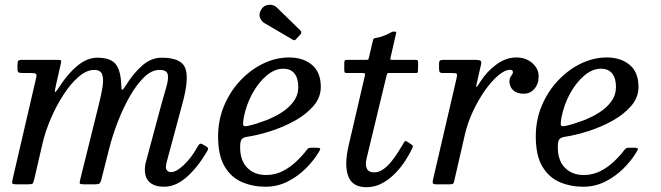

<svg xmlns="http://www.w3.org/2000/svg" viewBox="-20 -770 2760 802"><path d="M72 -520H215Q231 -520 234 -518.5Q237 -517 234 -503.5L214 -415.5Q208.5 -391.5 209.5 -386Q210.5 -380.5 230 -410.5Q264 -463 304.2 -496Q344.5 -529 386.5 -529Q442 -529 463.5 -501.8Q485 -474.5 486.5 -413.5Q487 -395 490.5 -394.8Q494 -394.5 505.5 -413Q538 -465 575 -497Q612 -529 655 -529Q735.5 -529 753.2 -487.2Q771 -445.5 743 -341L677 -96Q673 -81 673 -71Q673 -63 679 -57Q685 -51 694.5 -51Q716.5 -51 748.5 -81.5Q780.5 -112 804.5 -156Q809.5 -165 813.8 -168.5Q818 -172 827.5 -166.5L838.5 -160Q847.5 -155 849 -150.8Q850.5 -146.5 843.5 -135Q803 -67.5 758 -28.8Q713 10 665.5 10Q627 10 606 -7.8Q585 -25.5 585 -63Q585 -67 586 -76.2Q587 -85.5 589 -92L653 -330Q664.5 -372 674.5 -405.5Q684.5 -439 680.8 -458.5Q677 -478 646 -478Q613.5 -478 582 -447.5Q550.5 -417 522.5 -368Q494.5 -319 472.5 -262.2Q450.5 -205.5 437 -153L403.5 -20.5Q400 -7.5 395.8 -3.8Q391.5 0 375 0H337Q314 0 313 -4.2Q312 -8.5 316.5 -26L392 -330Q402.5 -371.5 408 -405Q413.5 -438.5 407 -458.2Q400.5 -478 373.5 -478Q342 -478 309 -449.8Q276 -421.5 245.8 -375.2Q215.5 -329 192 -274Q168.5 -219 156.5 -166L123 -21Q119.5 -7 116.5 -3.5Q113.5 0 96 0H54Q31.5 0 30.8 -4.8Q30 -9.5 34 -27L130.5 -442.5Q134 -457.5 130.5 -461.2Q127 -465 108 -465H75Q62 -465 57.5 -467.8Q53 -470.5 53 -483.5V-497.5Q53 -511 55.8 -515.5Q58.5 -520 72 -520Z M891 -200Q891 -269.5 916.5 -329.5Q942 -389.5 984.8 -434.5Q1027.5 -479.5 1080.2 -504.8Q1133 -530 1187.5 -530Q1246 -530 1283 -499.2Q1320 -468.5 1320 -407Q1320 -363 1289.8 -327.8Q1259.5 -292.5 1212 -266Q1164.5 -239.5 1111.2 -222.5Q1058 -205.5 1012 -198.5Q995 -196 989 -187.5Q983 -179 983 -155Q983 -99.5 1012.8 -69.2Q1042.5 -39 1091.5 -39Q1129 -39 1160.8 -55.2Q1192.5 -71.5 1218 -95.8Q1243.5 -120 1261.5 -144Q1266 -150 1270 -151.5Q1274 -153 1285 -153H1299.5Q1314 -153 1316.8 -150.2Q1319.5 -147.5 1312.5 -136Q1291 -100 1257.5 -66.5Q1224 -33 1181.2 -11.5Q1138.5 10 1089 10Q1036.5 10 991.2 -9.2Q946 -28.5 918.5 -74.2Q891 -120 891 -200ZM1015.5 -244Q1051.5 -252.5 1088.5 -266.5Q1125.5 -280.5 1156.8 -300.5Q1188 -320.5 1207 -347Q1226 -373.5 1226 -407Q1226 -442.5 1210.2 -462.8Q1194.5 -483 1163 -483Q1127.5 -483 1093.5 -454.2Q1059.5 -425.5 1034 -379Q1008.5 -332.5 998 -278Q994.5 -258 995.5 -249Q996.5 -240 1015.5 -244ZM1071 -730Q1081 -747.5 1102 -749.8Q1123 -752 1137 -738L1234 -643.5Q1243 -634.5 1234.5 -625.5L1217.5 -607.5Q1213.5 -603 1210.8 -602Q1208 -601 1202.5 -604.5L1084.5 -673.5Q1072 -681 1066 -696.2Q1060 -711.5 1071 -730Z M1429.5 -520H1509.5Q1518 -520 1519 -522.5Q1520 -525 1521.5 -531.5L1537 -598Q1539.5 -608 1542 -609.2Q1544.5 -610.5 1555 -612.5Q1570 -615 1584 -620.8Q1598 -626.5 1607 -631.5Q1614 -635.5 1617.2 -636.8Q1620.5 -638 1627 -638Q1633.5 -638 1634.5 -636.2Q1635.5 -634.5 1634 -628.5L1611.5 -530Q1610 -523.5 1610.5 -521.8Q1611 -520 1619 -520H1712.5Q1723 -520 1724.8 -517.5Q1726.5 -515 1726.5 -503.5L1726 -479Q1726 -468.5 1724.5 -466.8Q1723 -465 1713 -465H1605.5Q1598.5 -465 1597.5 -463.2Q1596.5 -461.5 1595 -455.5L1511 -107Q1505 -82 1512.2 -66Q1519.5 -50 1542.5 -50Q1562.5 -50 1580.8 -62.8Q1599 -75.5 1614.2 -94.5Q1629.5 -113.5 1641.5 -132.5Q1653.5 -151.5 1661 -164Q1665 -171 1669 -177.5Q1673 -184 1681 -178L1698.5 -166.5Q1704.5 -162 1704.8 -159.8Q1705 -157.5 1700.5 -147.5Q1690.5 -126 1673 -98.8Q1655.5 -71.5 1631 -46.2Q1606.5 -21 1576.2 -4.5Q1546 12 1510.5 12Q1451.5 12 1434.5 -34.5Q1417.5 -81 1436 -161L1504 -453.5Q1506 -461 1504 -463Q1502 -465 1493 -465H1427.5Q1421 -465 1419.5 -468.5Q1418 -472 1418 -479V-505Q1418 -513.5 1419.8 -516.8Q1421.5 -520 1429.5 -520Z M1832.5 -520H1963.5Q1981 -520 1986.8 -516.5Q1992.5 -513 1989 -499L1973 -429Q1968 -408 1969.8 -406.5Q1971.5 -405 1986 -428Q2014 -472 2054 -501Q2094 -530 2136 -530Q2176.5 -530 2203.2 -506.8Q2230 -483.5 2230 -451Q2230 -419.5 2212.2 -399Q2194.5 -378.5 2168 -378.5Q2139.5 -378.5 2123.8 -393Q2108 -407.5 2108 -430.5Q2108 -443.5 2115.2 -452.8Q2122.5 -462 2122.5 -468.5Q2122.5 -478.5 2111 -478.5Q2089 -478.5 2061 -454.8Q2033 -431 2005.2 -391.5Q1977.5 -352 1955.2 -304.2Q1933 -256.5 1922 -208.5L1878 -17Q1875.5 -5.5 1872.8 -2.8Q1870 0 1855.5 0H1804.5Q1789 0 1787.8 -5Q1786.5 -10 1789 -21L1887 -442.5Q1890.5 -458 1888 -461.5Q1885.5 -465 1866.5 -465H1830.5Q1818.5 -465 1816.2 -469.2Q1814 -473.5 1814 -486V-504Q1814 -515 1818.5 -517.5Q1823 -520 1832.5 -520Z M2218 -200Q2218 -269.5 2243.5 -329.5Q2269 -389.5 2311.8 -434.5Q2354.5 -479.5 2407.2 -504.8Q2460 -530 2514.5 -530Q2573 -530 2610 -499.2Q2647 -468.5 2647 -407Q2647 -363 2616.8 -327.8Q2586.5 -292.5 2539 -266Q2491.5 -239.5 2438.2 -222.5Q2385 -205.5 2339 -198.5Q2322 -196 2316 -187.5Q2310 -179 2310 -155Q2310 -99.5 2339.8 -69.2Q2369.5 -39 2418.5 -39Q2456 -39 2487.8 -55.2Q2519.5 -71.5 2545 -95.8Q2570.5 -120 2588.5 -144Q2593 -150 2597 -151.5Q2601 -153 2612 -153H2626.5Q2641 -153 2643.8 -150.2Q2646.5 -147.5 2639.5 -136Q2618 -100 2584.5 -66.5Q2551 -33 2508.2 -11.5Q2465.5 10 2416 10Q2363.5 10 2318.2 -9.2Q2273 -28.5 2245.5 -74.2Q2218 -120 2218 -200ZM2342.5 -244Q2378.5 -252.5 2415.5 -266.5Q2452.5 -280.5 2483.8 -300.5Q2515 -320.5 2534 -347Q2553 -373.5 2553 -407Q2553 -442.5 2537.2 -462.8Q2521.5 -483 2490 -483Q2454.5 -483 2420.5 -454.2Q2386.5 -425.5 2361 -379Q2335.5 -332.5 2325 -278Q2321.5 -258 2322.5 -249Q2323.5 -240 2342.5 -244Z"/></svg>

Font: Besley
Style: Italic
Weight: 400
Italic angle: -13°
Designer: Owen Earl
Foundry: indestructible type*
Version: Version 4.000; ttfautohint (v1.8.4.7-5d5b)